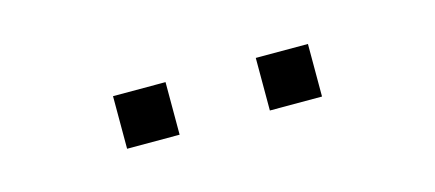

<svg xmlns="http://www.w3.org/2000/svg" viewBox="-25 -730 578 255"><g transform="rotate(-15 264.0 -602.0)"><path d="M129.9 -565.9V-638.2H202.1V-565.9ZM326.2 -565.9V-638.2H397.9V-565.9Z"/></g></svg>

Font: Syncopate
Style: Regular
Weight: 300
Width: 7
Designer: Astigmatic (AOETI)
Foundry: Astigmatic (AOETI)
Version: Version 001.000